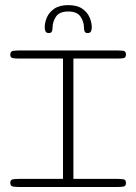

<svg xmlns="http://www.w3.org/2000/svg" viewBox="-20 -745 543 765"><path d="M56.6 0Q44.9 0 33 -1.5Q21 -2.9 21 -17.1Q21 -29.3 32.5 -30.8Q43.9 -32.2 56.6 -32.2H231V-511.7H56.6Q43.9 -511.7 32.5 -513.2Q21 -514.6 21 -526.9Q21 -541 33 -542.5Q44.9 -543.9 56.6 -543.9H446.8Q460.9 -543.9 471.4 -542.5Q481.9 -541 481.9 -527.8Q481.9 -514.6 471.4 -513.2Q460.9 -511.7 446.8 -511.7H272.5V-32.2H446.8Q460.9 -32.2 471.4 -30.8Q481.9 -29.3 481.9 -16.1Q481.9 -2.9 471.4 -1.5Q460.9 0 446.8 0ZM174.8 -613.3Q164.1 -613.3 161.1 -620.6Q158.2 -627.9 158.2 -635.7Q158.2 -655.3 167 -675.8Q175.8 -696.3 196.5 -710.4Q217.3 -724.6 252 -724.6Q287.1 -724.6 307.6 -710.4Q328.1 -696.3 336.9 -675.8Q345.7 -655.3 345.7 -635.7Q345.7 -627.9 342.8 -620.6Q339.8 -613.3 329.1 -613.3Q319.8 -613.3 317.1 -619.9Q314.5 -626.5 314.5 -635.7Q314.5 -658.2 300.8 -678.7Q287.1 -699.2 252 -699.2Q216.8 -699.2 203.1 -678.7Q189.5 -658.2 189.5 -635.7Q189.5 -626.5 186.8 -619.9Q184.1 -613.3 174.8 -613.3Z"/></svg>

Font: Gruppo
Style: Regular
Weight: 400
Designer: Vernon Adams
Foundry: Vernon Adams
Version: Version 1.001; ttfautohint (v1.8.4.7-5d5b);gftools[0.9.28]